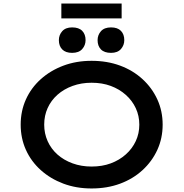

<svg xmlns="http://www.w3.org/2000/svg" viewBox="-20 -1056 1038 1086"><path d="M498 10Q411 10 338 -17.5Q265 -45 210.5 -94Q156 -143 126.5 -208.5Q97 -274 97 -351Q97 -428 126.5 -493.5Q156 -559 210.5 -608Q265 -657 338 -684.5Q411 -712 498 -712Q586 -712 659 -685Q732 -658 786 -608.5Q840 -559 870 -493.5Q900 -428 900 -351Q900 -274 870 -208.5Q840 -143 786 -93.5Q732 -44 659 -17Q586 10 498 10ZM498 -114Q558 -114 606.5 -132Q655 -150 691.5 -182.5Q728 -215 748 -258Q768 -301 768 -351Q768 -401 748 -444Q728 -487 691.5 -519.5Q655 -552 606.5 -570Q558 -588 498 -588Q440 -588 390.5 -570Q341 -552 305 -520Q269 -488 249.5 -445Q230 -402 230 -351Q230 -301 249.5 -257.5Q269 -214 305 -182Q341 -150 390.5 -132Q440 -114 498 -114ZM608 -757Q570 -757 551 -776.5Q532 -796 532 -829Q532 -858 551 -879.5Q570 -901 608 -901Q645 -901 664 -881.5Q683 -862 683 -829Q683 -800 664 -778.5Q645 -757 608 -757ZM388 -757Q351 -757 332 -776.5Q313 -796 313 -829Q313 -858 332 -879.5Q351 -901 388 -901Q426 -901 445 -881.5Q464 -862 464 -829Q464 -800 445 -778.5Q426 -757 388 -757ZM327 -952V-1036H668V-952Z"/></svg>

Font: Lexend Mega Medium
Style: Regular
Weight: 500
Version: Version 1.007